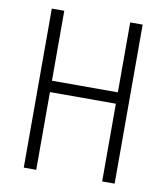

<svg xmlns="http://www.w3.org/2000/svg" viewBox="-81 -833 736 849"><g transform="rotate(10 287.0 -408.0)"><path d="M491 -51H435V-400H139V-51H83V-765H139V-451H435V-765H491Z"/></g></svg>

Font: Noto Sans Tamil UI Condensed Light
Style: Regular
Weight: 300
Width: 3
Designer: Jelle Bosma - Monotype Design Team
Foundry: Monotype Imaging Inc.
Version: Version 2.004; ttfautohint (v1.8.4.7-5d5b)